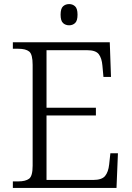

<svg xmlns="http://www.w3.org/2000/svg" viewBox="-20 -921 646 941"><path d="M43 0V-32H70Q105 -32 122.5 -45Q140 -58 140 -109V-603Q140 -655 123 -668.5Q106 -682 70 -682H43V-714H518L524 -544H487L482 -599Q479 -636 464 -655.5Q449 -675 407 -675H208V-393H450V-355H208V-39H436Q479 -39 495 -58.5Q511 -78 515 -115L521 -170H558L551 0ZM319 -797Q301 -797 289 -808Q277 -819 277 -849Q277 -879 289 -890Q301 -901 319 -901Q336 -901 348 -890Q360 -879 360 -849Q360 -819 348 -808Q336 -797 319 -797Z"/></svg>

Font: Noto Serif Gurmukhi Light
Style: Regular
Weight: 300
Designer: Vaibhav Singh and the Monotype Design Team
Foundry: Monotype Imaging Inc.
Version: Version 2.004; ttfautohint (v1.8.4.7-5d5b)